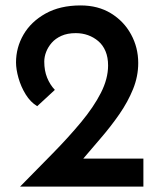

<svg xmlns="http://www.w3.org/2000/svg" viewBox="-20 -687 593 707"><path d="M54 0Q116 -63 174 -122Q232 -181 278.5 -237Q325 -293 351.5 -345Q378 -397 378 -446Q378 -476 368.5 -498.5Q359 -521 342 -535.5Q325 -550 304 -557.5Q283 -565 259 -565Q228 -565 206 -555Q184 -545 170.5 -529.5Q157 -514 150 -496Q143 -478 143 -460Q143 -427 153.5 -401Q164 -375 182 -356L117 -296Q92 -311 74.5 -339.5Q57 -368 48 -400Q39 -432 39 -457Q39 -512 66.5 -559.5Q94 -607 147.5 -637Q201 -667 277 -667Q341 -667 388.5 -638Q436 -609 462.5 -560.5Q489 -512 489 -455Q489 -406 470 -359Q451 -312 419.5 -266.5Q388 -221 349.5 -176.5Q311 -132 273 -87L225 -103H508V0Z"/></svg>

Font: Josefin Sans Medium
Style: Regular
Weight: 500
Designer: Santiago Orozco
Foundry: Typemade
Version: Version 2.001